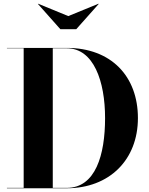

<svg xmlns="http://www.w3.org/2000/svg" viewBox="-20 -1006 797 1026"><path d="M345 -920 184 -986 182.5 -985 302.5 -850H387.5L507.5 -985L506 -986ZM336.5 0C564.5 0 717 -152 717 -375C717 -598 574.5 -750 336.5 -750H17V-748H106.5V-2H17V0ZM336.5 -748C480.5 -748 541.5 -572 541.5 -375C541.5 -178 490.5 -2 336.5 -2H262V-748Z"/></svg>

Font: Bodoni* 96pt
Style: Bold
Weight: 700
Version: Version 2.3